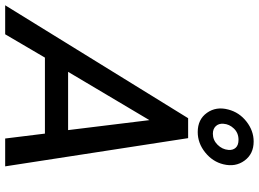

<svg xmlns="http://www.w3.org/2000/svg" viewBox="-184 -830 977 724"><g transform="rotate(90 304.0 -468.5)"><path d="M440.4 -726.1Q392.6 -726.1 367.9 -761Q343.3 -795.9 355.5 -841.3Q366.2 -882.8 400.9 -909.9Q435.5 -937 476.1 -937Q522.9 -937 548.1 -902.6Q573.2 -868.2 562 -822.8Q552.2 -782.2 517.3 -754.2Q482.4 -726.1 440.4 -726.1ZM446.8 -783.2Q470.7 -783.2 488.3 -800.8Q505.9 -818.4 507.8 -841.8Q509.3 -858.4 499.8 -869.1Q490.2 -879.9 469.7 -879.9Q443.8 -879.9 427.2 -862.5Q410.6 -845.2 409.2 -823.2Q407.7 -805.2 418.2 -794.2Q428.7 -783.2 446.8 -783.2ZM-37.6 0 388.2 -689.9H463.4L569.8 0H464.8L446.3 -149.9H159.7L71.8 0ZM213.4 -237.3H433.1L395.5 -543.9Z"/></g></svg>

Font: HK Grotesk Medium Italic
Style: Regular
Weight: 500
Italic angle: -13°
Designer: Alfredo Marco Pradil and Stefan Peev
Foundry: Hanken Design Co.
Version: Version 1.000;PS 001.000;hotconv 1.0.88;makeotf.lib2.5.64775